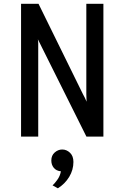

<svg xmlns="http://www.w3.org/2000/svg" viewBox="-20 -720 656 1012"><path d="M91 0V-700H183L417 -224Q421 -217 427 -205Q433 -193 436.5 -184Q436 -198 435.5 -207.5Q435 -217 435 -224.5V-700H525V0H435.5L200 -472Q196 -480 190 -492.2Q184 -504.5 179.5 -513Q181.5 -501.5 181.5 -491.2Q181.5 -481 181.5 -472.5V0ZM285 272.5 257 257Q266 249.5 281.2 229Q296.5 208.5 301 183Q276.5 180.5 263.5 164.5Q250.5 148.5 250.5 126Q250.5 99.5 268.2 83.8Q286 68 308 68Q331 68 349 85.2Q367 102.5 367 133.5Q367 175.5 344.8 212.2Q322.5 249 285 272.5Z"/></svg>

Font: Overpass Mono Light Medium
Style: Regular
Weight: 500
Monospace: yes
Version: Version 4.000